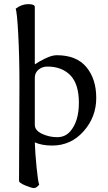

<svg xmlns="http://www.w3.org/2000/svg" viewBox="-20 -698 529 940"><path d="M150.4 -317.4V-86.9Q150.4 -59.6 185.5 -43Q220.7 -26.4 259.8 -26.4Q298.8 -26.4 323.2 -54.2Q366.2 -103 366.2 -194.8Q366.2 -286.1 324.7 -329.1Q283.2 -372.1 211.9 -372.1Q186.5 -372.1 168.5 -356.9Q150.4 -341.8 150.4 -317.4ZM150.4 -664.1V-389.6Q150.4 -381.8 152.3 -383.8Q169.9 -396.5 202.1 -412.1Q234.4 -427.7 257.8 -427.7Q354.5 -427.7 402.8 -369.6Q451.2 -311.5 451.2 -218.3Q451.2 -125 389.2 -55.2Q327.1 14.6 235.4 14.6Q185.5 14.6 150.4 -1Q152.3 53.7 159.2 122.6Q166 191.4 171.9 206.1Q158.2 222.7 146.5 222.7Q134.8 222.7 104 210Q73.2 197.3 73.2 187.5Q75.2 -144.5 75.2 -282.7Q75.2 -420.9 69.3 -530.3Q63.5 -639.6 56.6 -655.3Q85.9 -677.7 118.2 -677.7Q150.4 -677.7 150.4 -664.1Z"/></svg>

Font: CrimsonText-Roman
Style: Roman
Weight: 400
Version: Version 0.13